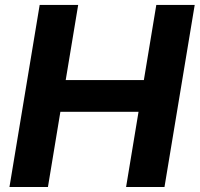

<svg xmlns="http://www.w3.org/2000/svg" viewBox="-20 -747 798 767"><path d="M17.8 0 138.5 -727.3H292.3L242.5 -427.2H554.7L604.4 -727.3H757.8L637.1 0H483.7L533.4 -300.4H221.2L171.5 0Z"/></svg>

Font: Karasuma Gothic
Style: Bold Italic
Weight: 700
Italic angle: 9.39998°
Designer: Rasmus Andersson / Ryoko Nishizuka
Foundry: Genbu
Version: Version 1.00